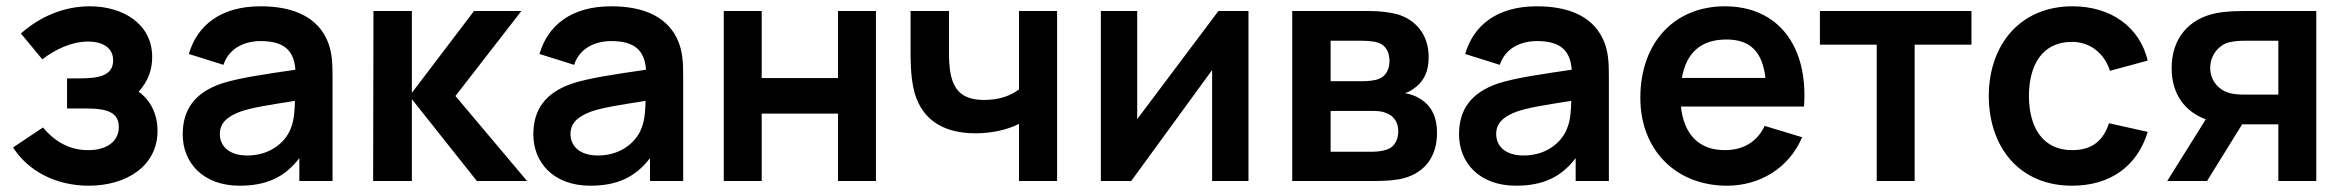

<svg xmlns="http://www.w3.org/2000/svg" viewBox="-20 -575 7449 610"><path d="M420.5 -283.5C450.5 -317 463.5 -353 463.5 -394C463.5 -500 369.5 -555 265.5 -555C182 -555 106 -521.5 46.5 -468.5L114.5 -386.5C154.5 -417.5 207.5 -443 259.5 -443C302.5 -443 339.5 -426 339.5 -383C339.5 -334.5 293.5 -326 232.5 -326H193V-230.5H233C298 -230.5 357.5 -230 357.5 -171.5C357.5 -126.5 320.5 -98 260 -98C202 -98 155 -124 116.5 -170L21.5 -106.5C70 -30.5 159 15 262 15C380.5 15 480.5 -46.5 480.5 -159.5C480.5 -211 459 -256.5 420.5 -283.5Z M1016 -454.5C980.5 -526 904 -555 808 -555C681 -555 606.5 -494.5 580 -403.5L690 -369C708 -424 759.5 -444.5 808 -444.5C881.5 -444.5 914 -415.5 918.5 -353.5C824 -339.5 740.5 -328 683.5 -309.5C598 -280 560.5 -226.5 560.5 -148C560.5 -59 624 15 741.5 15C827.5 15 885 -12.5 931 -72.5V0H1036.5V-331.5C1036.5 -378 1035 -416.5 1016 -454.5ZM905 -170.5C893 -133 847.5 -81 765.5 -81C708.5 -81 678.5 -110 678.5 -149.5C678.5 -184.5 702.5 -205 744 -220.5C782 -233.5 831 -241 917 -254.5C916.5 -229.5 915 -195 905 -170.5Z M1288.5 0V-260L1495 0H1654.5L1427 -270L1636.5 -540H1486L1288.5 -280V-540H1166.5L1165.5 0Z M2130 -454.5C2094.5 -526 2018 -555 1922 -555C1795 -555 1720.5 -494.5 1694 -403.5L1804 -369C1822 -424 1873.5 -444.5 1922 -444.5C1995.5 -444.5 2028 -415.5 2032.5 -353.5C1938 -339.5 1854.5 -328 1797.5 -309.5C1712 -280 1674.5 -226.5 1674.5 -148C1674.5 -59 1738 15 1855.5 15C1941.5 15 1999 -12.5 2045 -72.5V0H2150.5V-331.5C2150.5 -378 2149 -416.5 2130 -454.5ZM2019 -170.5C2007 -133 1961.5 -81 1879.5 -81C1822.5 -81 1792.5 -110 1792.5 -149.5C1792.5 -184.5 1816.5 -205 1858 -220.5C1896 -233.5 1945 -241 2031 -254.5C2030.5 -229.5 2029 -195 2019 -170.5Z M2400 0V-214H2642.5V0H2763V-540H2642.5V-327H2400V-540H2279.5V0Z M3338.5 0V-540H3217.5V-291C3192 -271.5 3155.5 -257.5 3107.5 -257.5C3045.5 -257.5 3014 -281 3001.5 -334.5C2995 -362 2995 -393.5 2995 -409V-540H2873V-409C2873 -390 2873 -339 2881.5 -298C2900.5 -203 2967.5 -151.5 3079 -151.5C3131 -151.5 3180 -162.5 3217.5 -181.5V0Z M3851 -540 3593 -196.5V-540H3477.5V0H3574L3831 -352.5V0H3946.5V-540Z M4351 0C4384 0 4418 -2.5 4442.5 -9.5C4510 -29 4545.5 -80.5 4545.5 -153C4545.5 -217 4517 -249.5 4480.5 -267.5C4469.5 -273 4456 -277 4443.5 -279C4455.5 -282.5 4467.5 -289.5 4479 -299C4503 -318.5 4519 -347 4519 -393C4519 -471 4472 -514 4420 -529.5C4398 -535.5 4366.5 -540 4331 -540H4085.5V0ZM4207.5 -445.5H4305C4311.5 -445.5 4341 -445.5 4358 -439.5C4383.5 -431.5 4394.5 -408 4394.5 -381.5C4394.5 -356 4384 -334 4362.5 -325C4348.5 -319 4327.5 -317 4307.5 -317H4207.5ZM4207.5 -222.5H4340C4350 -222.5 4367.5 -222.5 4381 -217C4403.5 -210 4422.5 -191 4422.5 -158C4422.5 -134 4412 -109 4388 -100.5C4374.5 -95.5 4356.5 -93 4342.5 -93H4207.5Z M5071 -454.5C5035.5 -526 4959 -555 4863 -555C4736 -555 4661.5 -494.5 4635 -403.5L4745 -369C4763 -424 4814.5 -444.5 4863 -444.5C4936.5 -444.5 4969 -415.5 4973.5 -353.5C4879 -339.5 4795.5 -328 4738.5 -309.5C4653 -280 4615.5 -226.5 4615.5 -148C4615.5 -59 4679 15 4796.5 15C4882.5 15 4940 -12.5 4986 -72.5V0H5091.5V-331.5C5091.5 -378 5090 -416.5 5071 -454.5ZM4960 -170.5C4948 -133 4902.5 -81 4820.5 -81C4763.5 -81 4733.5 -110 4733.5 -149.5C4733.5 -184.5 4757.5 -205 4799 -220.5C4837 -233.5 4886 -241 4972 -254.5C4971.5 -229.5 4970 -195 4960 -170.5Z M5711.5 -236.5C5725.5 -431 5627.5 -555 5460 -555C5301 -555 5191.5 -441 5191.5 -264C5191.5 -100 5303 15 5467 15C5571 15 5664 -41 5705.5 -139L5586.5 -175C5563 -125 5519 -98 5460 -98C5378 -98 5330 -147.5 5320.5 -236.5ZM5465 -449.5C5539.5 -449.5 5579 -412 5589 -327.5H5323.5C5337.5 -407.5 5384 -449.5 5465 -449.5Z M6063 0V-433H6243.5V-540H5762V-433H5942.5V0Z M6563 15C6683.5 15 6770 -46 6803.5 -156L6680.5 -183.5C6662 -128 6627 -98 6563 -98C6472.5 -98 6426.5 -167 6426 -270C6426.5 -369 6468.5 -442 6563 -442C6618 -442 6665 -408 6683.5 -350L6803.5 -382.5C6778 -489 6687 -555 6564.5 -555C6400.5 -555 6299 -435.5 6298.5 -270C6299 -107 6396 15 6563 15Z M7120 -540C7095.5 -540 7055 -540 7020 -533C6936.5 -516 6879.5 -455.5 6879.5 -358.5C6879.5 -274 6923.5 -219.5 6988 -196L6865.5 0H6992L7103.5 -180H7122H7218.5V0H7339V-540ZM7109.5 -274.5C7097 -274.5 7079.5 -275 7063 -279.5C7030.5 -288.5 7002 -317.5 7002 -359.5C7002 -401 7030.5 -431.5 7059.5 -440C7077 -444.5 7096.5 -445.5 7109.5 -445.5H7218.5V-274.5Z"/></svg>

Font: Hauora
Style: Bold
Weight: 700
Designer: Wayne Shih
Foundry: WCYS
Version: Version 1.001;hotconv 1.0.109;makeotfexe 2.5.65596